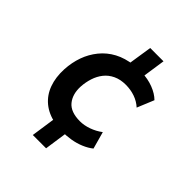

<svg xmlns="http://www.w3.org/2000/svg" viewBox="-208 -752 991 991"><g transform="rotate(45 288.0 -256.0)"><path d="M199 117 221 -34 237 -8Q181 -19 143.5 -50Q106 -81 88.5 -129Q71 -177 74 -238Q77 -290 93 -335Q109 -380 139 -417Q169 -454 212 -477Q255 -500 313 -507L286 -473L310 -629H407L385 -480L369 -509Q414 -508 453 -493Q492 -478 516 -454L478 -362Q454 -384 422.5 -395Q391 -406 355 -406Q316 -406 286.5 -392Q257 -378 238 -354Q219 -330 209 -299Q199 -268 197 -235Q194 -177 223.5 -141Q253 -105 321 -105Q351 -105 383.5 -116.5Q416 -128 444 -149L470 -55Q449 -38 419.5 -25.5Q390 -13 357 -7.5Q324 -2 295 -3L317 -28L296 117Z"/></g></svg>

Font: Nunitoga
Style: Bold Italic
Weight: 700
Italic angle: -9°
Designer: Vernon Adams
Foundry: Vernon Adams
Version: Version 1.0